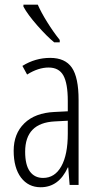

<svg xmlns="http://www.w3.org/2000/svg" viewBox="-20 -786 423 816"><path d="M79.6 -766.1H140.6Q154.8 -733.4 180.7 -691.9Q206.5 -650.4 233.9 -616.2V-606H210.4Q179.7 -630.9 138.7 -677.5Q97.7 -724.1 79.6 -757.8ZM75.2 -505.9Q129.9 -540 193.4 -540Q256.8 -540 285.4 -498.5Q314 -457 314 -360.8V0H275.9L270 -74.2H268.1Q230 9.8 152.8 9.8Q100.6 9.8 69.3 -31.2Q38.1 -72.8 38.1 -145.3Q38.1 -217.8 83.5 -262Q128.9 -306.2 210.9 -310.1L268.1 -313V-356.9Q268.1 -431.6 249.3 -465.3Q230.5 -499 186.5 -499Q142.6 -499 95.2 -469.2ZM86.9 -141.1Q86.9 -85 106.9 -57.4Q127 -29.8 163.1 -29.8Q212.9 -29.8 240.5 -79.1Q268.1 -128.4 268.1 -217.8V-272.9L212.9 -270Q86.9 -263.7 86.9 -141.1Z"/></svg>

Font: Open Sans Hebrew Condensed Light
Style: Regular
Weight: 300
Width: 3
Foundry: Ascender Corporation, Yanek Iontef
Version: Version 2.001;PS 002.001;hotconv 1.0.70;makeotf.lib2.5.58329